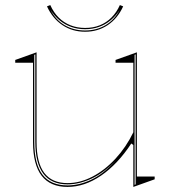

<svg xmlns="http://www.w3.org/2000/svg" viewBox="-20 -721 669 756"><path d="M246 15Q178 15 144 -29Q110 -73 110 -162V-474H40V-485L124 -515V-162Q124 -80 154.5 -40Q185 0 246 0Q295 0 344 -25.5Q393 -51 435 -96.5Q477 -142 505 -200V-474H435V-485L519 -515V-26H589V-15L505 15V-150L497 -156Q443 -74 378 -29.5Q313 15 246 15ZM514 -507 510 -505V7L514 5ZM119 -507 115 -505V-163Q115 -75 147.5 -33Q180 9 246 9Q292 9 339.5 -13.5Q387 -36 434 -87Q387 -39 339 -17Q291 5 246 5Q182 5 150.5 -37Q119 -79 119 -163ZM315 -596Q265 -596 226 -622Q187 -648 165 -696L178 -701Q191 -672 211 -652Q231 -632 257.5 -621.5Q284 -611 315 -611Q347 -611 373 -621.5Q399 -632 419 -652Q439 -672 452 -701L465 -696Q443 -648 404 -622Q365 -596 315 -596ZM315 -601Q360 -601 395.5 -622Q431 -643 451 -682Q436 -658 415.5 -641Q395 -624 369.5 -615Q344 -606 315 -606Q286 -606 260.5 -615Q235 -624 214.5 -641Q194 -658 179 -682Q199 -643 234.5 -622Q270 -601 315 -601Z"/></svg>

Font: Kalnia Glaze Thin
Style: Regular
Weight: 100
Designer: Frida Medrano
Foundry: Frida Medrano
Version: Version 1.110